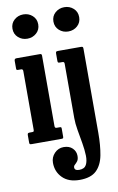

<svg xmlns="http://www.w3.org/2000/svg" viewBox="-109 -827 701 1145"><g transform="rotate(-10 241.5 -255.0)"><path d="M287 -697Q287 -729.5 310 -750Q333 -770.5 365 -770.5Q397.5 -770.5 420.2 -750Q443 -729.5 443 -697Q443 -664.5 420.2 -644Q397.5 -623.5 365 -623.5Q333 -623.5 310 -644Q287 -664.5 287 -697ZM298.5 -450H283.5Q274.5 -450 272 -452.2Q269.5 -454.5 269.5 -464V-504.5Q269.5 -514.5 272 -517.2Q274.5 -520 285 -520H421.5Q430 -520 432.8 -517.5Q435.5 -515 435.5 -506V2Q435.5 78.5 424.5 136.8Q413.5 195 379.8 227.5Q346 260 278 260Q211.5 260 174.8 223.2Q138 186.5 138 132Q138 98.5 161 74.5Q184 50.5 216.5 50.5Q250.5 50.5 270 69.8Q289.5 89 289.5 116.5Q289.5 137 281.5 147.8Q273.5 158.5 265.5 165.2Q257.5 172 257.5 181Q257.5 200.5 285.5 200.5Q317 200.5 328.5 179Q340 157.5 339 122.8Q338 88 330.8 46.5Q323.5 5 316.5 -35.5Q309.5 -76 309.5 -108.5V-438.5Q309.5 -450 298.5 -450ZM39 -697Q39 -729.5 62 -750Q85 -770.5 117 -770.5Q149 -770.5 172 -750Q195 -729.5 195 -697Q195 -664.5 172 -644Q149 -623.5 117 -623.5Q85 -623.5 62 -644Q39 -664.5 39 -697ZM48 -450H30.5Q23 -450 21 -452Q19 -454 19 -461.5V-506.5Q19 -520 32 -520H174.5Q185 -520 185 -509.5V-82Q185 -70 195.5 -70H212.5Q220 -70 222.5 -68.5Q225 -67 225 -59.5V-13Q225 -5 223 -2.5Q221 0 212.5 0H33.5Q25 0 22 -2Q19 -4 19 -12V-55Q19 -65 22.2 -67.5Q25.5 -70 34.5 -70H47Q55 -70 57 -72.5Q59 -75 59 -83V-437.5Q59 -450 48 -450Z"/></g></svg>

Font: Besley* Condensed Semi
Style: Regular
Weight: 600
Width: 3
Designer: Owen Earl
Foundry: indestructible type*
Version: Version 3.000; ttfautohint (v1.8.3)